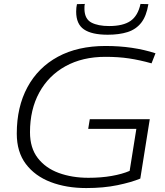

<svg xmlns="http://www.w3.org/2000/svg" viewBox="-20 -943 838 973"><path d="M417 10Q316 10 236.5 -20.5Q157 -51 111 -112Q65 -173 65 -266Q65 -401 119 -501Q173 -601 273.5 -655.5Q374 -710 515 -710Q654 -710 768 -673L748 -622Q687 -639 633.5 -647Q580 -655 514 -655Q398 -655 312 -607.5Q226 -560 179 -474Q132 -388 132 -273Q132 -193 171.5 -142Q211 -91 278 -66.5Q345 -42 428 -42Q493 -42 546.5 -51.5Q600 -61 637 -77L671 -290H427L435 -339H739L691 -38Q645 -19 575 -4.5Q505 10 417 10ZM526 -767Q445 -767 405.5 -794Q366 -821 366 -884Q366 -905 370 -922L410 -923Q408 -915 408 -908Q408 -901 408 -894Q410 -846 443.5 -828.5Q477 -811 533 -811Q604 -811 641.5 -837Q679 -863 692 -923L732 -922Q722 -861 695.5 -827.5Q669 -794 626.5 -780.5Q584 -767 526 -767Z"/></svg>

Font: Georama Expanded Light
Style: Italic
Weight: 300
Width: 7
Italic angle: -9°
Designer: Jean-Baptiste Levee
Foundry: Production Type
Version: Version 1.000